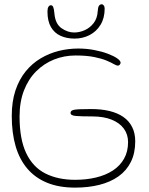

<svg xmlns="http://www.w3.org/2000/svg" viewBox="-20 -841 695 898"><path d="M331 36.5Q256.5 36.5 201 14Q145.5 -8.5 108.5 -51.5Q71.5 -94.5 53.2 -156.8Q35 -219 35 -298.5Q35 -366 52.2 -417.8Q69.5 -469.5 99.8 -506.8Q130 -544 169.8 -567.8Q209.5 -591.5 254.5 -602.8Q299.5 -614 346 -614Q384.5 -614 420 -607.2Q455.5 -600.5 483.5 -590Q511.5 -579.5 527.8 -568.2Q544 -557 544 -547.5Q544 -543 540.2 -538.5Q536.5 -534 531 -534Q525 -534 512.5 -541.2Q500 -548.5 478 -557.8Q456 -567 420.8 -574.2Q385.5 -581.5 333.5 -581.5Q280.5 -581.5 233.2 -562.8Q186 -544 149.5 -507.8Q113 -471.5 92.2 -418.2Q71.5 -365 71.5 -296Q71.5 -189.5 102.8 -124.2Q134 -59 192.5 -29.5Q251 0 331.5 0Q384 0 429 -10.8Q474 -21.5 507.8 -43.5Q541.5 -65.5 560.2 -98.8Q579 -132 579 -176.5Q579 -212 559.5 -239Q540 -266 502.5 -281.2Q465 -296.5 411 -296.5Q361.5 -296.5 335.8 -298.5Q310 -300.5 310 -312.5Q310 -321.5 319 -325.2Q328 -329 349 -330Q370 -331 406 -331Q454 -331 492.2 -321.8Q530.5 -312.5 557.2 -293.8Q584 -275 598.2 -246.5Q612.5 -218 612.5 -180Q612.5 -124.5 592 -83.5Q571.5 -42.5 534 -16Q496.5 10.5 445 23.5Q393.5 36.5 331 36.5ZM328.5 -660.5Q292 -660.5 263.2 -673.5Q234.5 -686.5 218.2 -714.5Q202 -742.5 202 -787Q202 -802.5 206.8 -809.5Q211.5 -816.5 218 -816.5Q225 -816.5 228.8 -808.2Q232.5 -800 234.5 -778Q238.5 -729.5 267.5 -709.2Q296.5 -689 327 -689Q352 -689 376.5 -700Q401 -711 418 -733Q435 -755 437 -788Q438 -807 443 -814Q448 -821 455.5 -821Q461 -821 465.2 -815.5Q469.5 -810 469.5 -800.5Q469.5 -756.5 450.2 -725Q431 -693.5 399 -677Q367 -660.5 328.5 -660.5Z"/></svg>

Font: Gluten Thin Thin
Style: Regular
Weight: 250
Version: Version 1.300